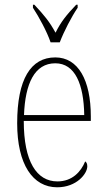

<svg xmlns="http://www.w3.org/2000/svg" viewBox="-20 -786 452 816"><path d="M195 -606H234C251 -651 284 -715 310 -753V-766H304C263 -723 240 -695 216 -647C190 -695 166 -723 126 -766H120V-753C145 -715 180 -651 195 -606ZM223 10C306 10 351 -48 351 -79C351 -91 347 -97 342 -100C324 -56 287 -15 224 -15C136 -15 81 -99 81 -272H366V-291C366 -446 312 -542 215 -542C111 -542 53 -450 53 -262C53 -88 119 10 223 10ZM338 -297H82C87 -431 127 -517 215 -517C299 -517 336 -428 338 -297Z"/></svg>

Font: Noto Serif Georgian Condensed Thin
Style: Regular
Weight: 100
Width: 3
Designer: Monotype Design Team, Akaki Razmadze
Foundry: Google LLC
Version: Version 2.003